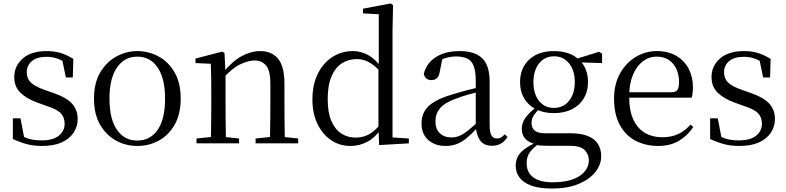

<svg xmlns="http://www.w3.org/2000/svg" viewBox="-20 -825 4526 1105"><path d="M221 15Q173 15 134 4.5Q95 -6 54 -25V-144H98L122 -18L85 -20V-56Q113 -37 144 -27Q175 -17 219 -17Q285 -17 318.5 -44Q352 -71 352 -113Q352 -150 329.5 -173.5Q307 -197 246 -216L194 -235Q133 -257 97.5 -291.5Q62 -326 62 -382Q62 -445 110.5 -488Q159 -531 249 -531Q294 -531 329.5 -520Q365 -509 402 -486L399 -379H359L335 -496L366 -490V-458Q336 -479 308 -488.5Q280 -498 249 -498Q192 -498 163 -473Q134 -448 134 -408Q134 -372 158 -349.5Q182 -327 236 -308L287 -290Q363 -264 395 -228Q427 -192 427 -140Q427 -97 403.5 -61.5Q380 -26 335 -5.5Q290 15 221 15Z M770 15Q704 15 647.5 -16Q591 -47 556 -107.5Q521 -168 521 -258Q521 -348 557 -408.5Q593 -469 650 -500Q707 -531 770 -531Q835 -531 892 -500.5Q949 -470 984.5 -409Q1020 -348 1020 -258Q1020 -168 985 -107Q950 -46 893.5 -15.5Q837 15 770 15ZM770 -16Q845 -16 887.5 -78Q930 -140 930 -257Q930 -373 887.5 -436Q845 -499 770 -499Q696 -499 653 -436Q610 -373 610 -257Q610 -140 653 -78Q696 -16 770 -16Z M1111 0V-28L1219 -39H1252L1356 -28V0ZM1193 0Q1194 -24 1194.5 -65Q1195 -106 1195.5 -150.5Q1196 -195 1196 -229V-289Q1196 -341 1195.5 -381Q1195 -421 1193 -458L1105 -462V-488L1259 -528L1272 -520L1278 -403V-402V-229Q1278 -195 1278.5 -150.5Q1279 -106 1279.5 -65Q1280 -24 1281 0ZM1451 0V-28L1558 -39H1591L1696 -28V0ZM1533 0Q1534 -24 1534.5 -64.5Q1535 -105 1535.5 -149.5Q1536 -194 1536 -229V-344Q1536 -418 1511.5 -447.5Q1487 -477 1444 -477Q1410 -477 1363 -455Q1316 -433 1261 -372L1253 -406H1263Q1317 -473 1371 -502Q1425 -531 1478 -531Q1543 -531 1580 -487.5Q1617 -444 1617 -342V-229Q1617 -194 1617.5 -149.5Q1618 -105 1618.5 -64.5Q1619 -24 1620 0Z M1997 15Q1934 15 1884.5 -19Q1835 -53 1806.5 -113Q1778 -173 1778 -252Q1778 -338 1809 -400.5Q1840 -463 1893 -497Q1946 -531 2011 -531Q2055 -531 2096.5 -509.5Q2138 -488 2174 -438H2183L2171 -411Q2135 -450 2102.5 -467.5Q2070 -485 2033 -485Q1987 -485 1949 -461.5Q1911 -438 1888.5 -387Q1866 -336 1866 -254Q1866 -178 1887 -129Q1908 -80 1944.5 -56.5Q1981 -33 2026 -33Q2067 -33 2101 -50.5Q2135 -68 2169 -110L2182 -82H2172Q2139 -33 2094 -9Q2049 15 1997 15ZM2162 10 2158 -89V-92V-431L2160 -440V-743L2069 -748V-775L2228 -805L2242 -796L2239 -644V-34L2333 -28V0Z M2544 15Q2484 15 2445 -19Q2406 -53 2406 -115Q2406 -154 2423 -184.5Q2440 -215 2479.5 -239Q2519 -263 2585 -282Q2627 -295 2673 -307Q2719 -319 2759 -328V-303Q2719 -293 2678 -281.5Q2637 -270 2603 -257Q2539 -234 2512.5 -202Q2486 -170 2486 -128Q2486 -82 2511.5 -58Q2537 -34 2579 -34Q2602 -34 2624 -43Q2646 -52 2674 -74Q2702 -96 2740 -134L2749 -87H2725Q2694 -54 2666.5 -31Q2639 -8 2610 3.5Q2581 15 2544 15ZM2811 14Q2766 14 2743.5 -16.5Q2721 -47 2718 -100V-103V-359Q2718 -415 2706 -445.5Q2694 -476 2669 -488Q2644 -500 2604 -500Q2575 -500 2546 -491.5Q2517 -483 2484 -465L2527 -492L2511 -413Q2507 -386 2494.5 -375Q2482 -364 2463 -364Q2427 -364 2419 -400Q2434 -461 2488 -496Q2542 -531 2626 -531Q2713 -531 2755.5 -489.5Q2798 -448 2798 -355V-108Q2798 -61 2809 -44.5Q2820 -28 2840 -28Q2853 -28 2863 -33.5Q2873 -39 2885 -52L2901 -37Q2885 -11 2862.5 1.5Q2840 14 2811 14Z M3156 260Q3081 260 3035.5 242.5Q2990 225 2969 195.5Q2948 166 2948 128Q2948 81 2981.5 48Q3015 15 3081 -11L3086 -2Q3047 27 3029 52Q3011 77 3011 114Q3011 168 3049.5 196Q3088 224 3158 224Q3263 224 3316 187.5Q3369 151 3369 97Q3369 63 3345 38.5Q3321 14 3258 14H3135Q3112 14 3094 13Q3076 12 3060 7V4Q2983 -15 2983 -84Q2983 -116 3002.5 -145Q3022 -174 3067 -209V-218L3090 -206Q3064 -179 3051.5 -160Q3039 -141 3039 -116Q3039 -90 3057 -74Q3075 -58 3116 -58H3262Q3323 -58 3362.5 -42.5Q3402 -27 3421 3Q3440 33 3440 75Q3440 121 3407.5 163.5Q3375 206 3311.5 233Q3248 260 3156 260ZM3168 -174Q3108 -174 3064 -196.5Q3020 -219 2996.5 -259Q2973 -299 2973 -352Q2973 -433 3025.5 -482Q3078 -531 3169 -531Q3215 -531 3252 -518Q3289 -505 3313 -480L3316 -478Q3364 -432 3364 -352Q3364 -299 3340 -259Q3316 -219 3272 -196.5Q3228 -174 3168 -174ZM3168 -204Q3222 -204 3255 -245Q3288 -286 3288 -353Q3288 -420 3255 -460.5Q3222 -501 3169 -501Q3115 -501 3082.5 -460Q3050 -419 3050 -352Q3050 -285 3082 -244.5Q3114 -204 3168 -204ZM3283 -467V-484H3289L3428 -527L3445 -516V-462Z M3769 15Q3696 15 3638 -15Q3580 -45 3547 -106Q3514 -167 3514 -257Q3514 -341 3548.5 -402.5Q3583 -464 3639 -497.5Q3695 -531 3761 -531Q3826 -531 3872.5 -503.5Q3919 -476 3943.5 -429Q3968 -382 3968 -323Q3968 -287 3961 -263H3553V-294H3843Q3870 -294 3879 -308Q3888 -322 3888 -352Q3888 -416 3854 -457.5Q3820 -499 3759 -499Q3715 -499 3679 -471.5Q3643 -444 3622 -392.5Q3601 -341 3601 -269Q3601 -188 3625.5 -136Q3650 -84 3693 -59.5Q3736 -35 3791 -35Q3844 -35 3883.5 -53.5Q3923 -72 3954 -108L3970 -94Q3937 -44 3887 -14.5Q3837 15 3769 15Z M4234 15Q4186 15 4147 4.5Q4108 -6 4067 -25V-144H4111L4135 -18L4098 -20V-56Q4126 -37 4157 -27Q4188 -17 4232 -17Q4298 -17 4331.5 -44Q4365 -71 4365 -113Q4365 -150 4342.5 -173.5Q4320 -197 4259 -216L4207 -235Q4146 -257 4110.5 -291.5Q4075 -326 4075 -382Q4075 -445 4123.5 -488Q4172 -531 4262 -531Q4307 -531 4342.5 -520Q4378 -509 4415 -486L4412 -379H4372L4348 -496L4379 -490V-458Q4349 -479 4321 -488.5Q4293 -498 4262 -498Q4205 -498 4176 -473Q4147 -448 4147 -408Q4147 -372 4171 -349.5Q4195 -327 4249 -308L4300 -290Q4376 -264 4408 -228Q4440 -192 4440 -140Q4440 -97 4416.5 -61.5Q4393 -26 4348 -5.5Q4303 15 4234 15Z"/></svg>

Font: Noto Serif SC
Style: Regular
Weight: 400
Designer: Ryoko NISHIZUKA 西塚涼子 (kana & ideographs); Frank Grießhammer (Latin, Greek & Cyrillic); Wenlong ZHANG 张文龙 (bopomofo); San
Foundry: Adobe
Version: Version 2.002-H1;hotconv 1.1.0;makeotfexe 2.6.0